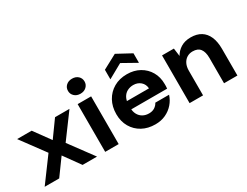

<svg xmlns="http://www.w3.org/2000/svg" viewBox="-71 -1218 2220 1728"><g transform="rotate(-30 1038.5 -354.5)"><path d="M17 0 200 -248 17 -496H168L290 -328L411 -496H561L378 -248L561 0H411L290 -168L168 0Z M646 0V-496H786V0ZM716 -564Q678 -564 654 -586.5Q630 -609 630 -642Q630 -676 654 -698Q678 -720 716 -720Q754 -720 778 -698Q802 -676 802 -642Q802 -609 778 -586.5Q754 -564 716 -564Z M1163 12Q1086 12 1027.5 -20Q969 -52 935.5 -109.5Q902 -167 902 -243Q902 -321 935 -380.5Q968 -440 1026.5 -474Q1085 -508 1163 -508Q1237 -508 1294 -476Q1351 -444 1383 -388.5Q1415 -333 1415 -262Q1415 -252 1415 -239.5Q1415 -227 1413 -214H1002V-298H1273Q1270 -342 1239.5 -368.5Q1209 -395 1164 -395Q1130 -395 1101.5 -380Q1073 -365 1056.5 -334.5Q1040 -304 1040 -257V-228Q1040 -190 1055.5 -161.5Q1071 -133 1098.5 -117.5Q1126 -102 1162 -102Q1197 -102 1221 -117.5Q1245 -133 1258 -158H1401Q1386 -110 1352.5 -71.5Q1319 -33 1271 -10.5Q1223 12 1163 12ZM1013 -542V-641L1162 -721L1310 -641V-542L1162 -625Z M1523 0V-496H1646L1657 -413Q1681 -456 1723.5 -482Q1766 -508 1826 -508Q1889 -508 1932 -481.5Q1975 -455 1997.5 -403.5Q2020 -352 2020 -277V0H1881V-264Q1881 -325 1856.5 -357.5Q1832 -390 1778 -390Q1745 -390 1719 -374Q1693 -358 1678 -328Q1663 -298 1663 -256V0Z"/></g></svg>

Font: DM Sans 24pt ExtraBold
Style: Regular
Weight: 800
Designer: Colophon Foundry, Jonny Pinhorn
Foundry: Colophon Foundry
Version: Version 4.004;gftools[0.9.30]